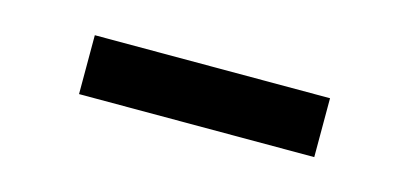

<svg xmlns="http://www.w3.org/2000/svg" viewBox="-27 -793 522 246"><g transform="rotate(15 234.5 -670.0)"><path d="M391.1 -709V-630.9H79.1V-709Z"/></g></svg>

Font: Roboto SemiCondensed SemiBold
Style: Regular
Weight: 600
Width: 4
Designer: Christian Robertson
Foundry: Google
Version: Version 3.009; 2024